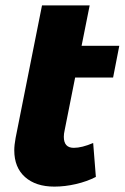

<svg xmlns="http://www.w3.org/2000/svg" viewBox="-20 -685 463 713"><path d="M220 -201Q217 -188 217 -177Q217 -136 254 -136Q284 -136 326 -154L336 -28Q303 -11 262 -1.5Q221 8 182 8Q113 8 73 -27.5Q33 -63 33 -127Q33 -146 38 -173L136 -665H313L283 -515H423L400 -397H259Z"/></svg>

Font: TypoPRO Montserrat Alternates
Style: Bold Italic
Weight: 700
Italic angle: -11.3°
Designer: Julieta Ulanovsky
Foundry: Julieta Ulanovsky
Version: Version 6.001